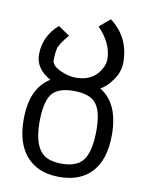

<svg xmlns="http://www.w3.org/2000/svg" viewBox="-77 -703 585 766"><g transform="rotate(10 215.5 -319.5)"><path d="M113.8 -367.7Q51.8 -402.3 51.8 -459.5Q51.8 -499.5 68.8 -532.5Q85.9 -565.4 110.8 -585L156.7 -553.7Q121.6 -513.2 117.4 -491.9Q113.3 -470.7 113.3 -448.2Q113.3 -425.8 147.5 -409.7Q181.6 -393.6 211.7 -393.6Q241.7 -393.6 263.2 -403.1Q284.7 -412.6 297.4 -427.2Q323.7 -457.5 323.7 -488.3Q323.7 -551.8 266.6 -610.8L310.1 -647.5Q388.7 -587.9 388.7 -486.8Q388.7 -449.2 366 -416.3Q343.3 -383.3 316.4 -368.2Q394 -321.3 394 -193.4Q394 -94.7 347.7 -43.5Q301.3 7.8 215.8 7.8Q130.4 7.8 83.5 -44.2Q36.6 -96.2 36.6 -193.8Q36.6 -320.3 113.8 -367.7ZM100.6 -193.8Q100.6 -83.5 157.2 -56.6Q181.2 -45.9 215.8 -45.9Q250.5 -45.9 273.9 -56.6Q297.4 -67.4 309.1 -88.9Q330.1 -126.5 330.1 -201.2Q330.1 -275.9 305.2 -308.1Q280.3 -340.3 214.4 -340.3Q148.4 -340.3 124.5 -307.1Q100.6 -273.9 100.6 -193.8Z"/></g></svg>

Font: News Cycle
Style: Regular
Weight: 500
Version: Version 0.5.2